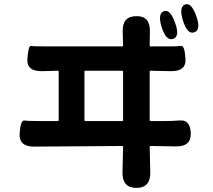

<svg xmlns="http://www.w3.org/2000/svg" viewBox="-20 -863 1040 939"><path d="M647 56Q578 56 579 -20L582 -144Q582 -149 577 -149L148 -146Q72 -145 76 -211Q81 -276 98.5 -273.5Q116 -271 170 -271H262Q267 -271 267 -276V-512Q267 -517 262 -517L186 -515Q109 -513 114 -577Q119 -641 131.5 -638.5Q144 -636 206 -636H577Q582 -636 582 -641L580 -709Q578 -784 647 -784Q715 -785 713 -709L712 -641Q712 -636 717 -636H800Q848 -636 865.5 -638.5Q883 -641 887 -577Q892 -513 814 -515L717 -517Q712 -517 712 -512V-276Q712 -271 717 -271H787Q823 -271 859 -274Q911 -278 913 -211Q915 -145 839 -147L717 -149Q712 -149 712 -144L715 -20Q716 56 647 56ZM393 -276Q393 -271 398 -271H577Q582 -271 582 -276V-512Q582 -517 577 -517H398Q393 -517 393 -512ZM827 -673Q793 -661 771 -729Q750 -796 781 -808Q812 -820 836 -752Q861 -685 827 -673ZM930 -705Q897 -693 875 -761Q854 -829 885 -841Q915 -853 940 -785Q964 -716 930 -705Z"/></svg>

Font: Resource Han Rounded JP
Style: Bold
Weight: 700
Designer: Cyano Hao (round all glyphs); Ryoko NISHIZUKA 西塚涼子 (kana, bopomofo & ideographs); Paul D. Hunt (Latin, Greek & Cyrillic)
Foundry: Cyano Hao
Version: 0.990